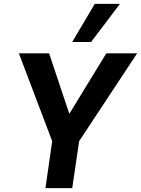

<svg xmlns="http://www.w3.org/2000/svg" viewBox="-20 -977 732 997"><path d="M216 0 251 -244 78 -700H235L340 -386L532 -700H692L391 -244L355 0ZM355 -759 472 -957H603L453 -759Z"/></svg>

Font: Host Grotesk ExtraBold
Style: Italic
Weight: 800
Italic angle: -8°
Designer: Doğukan Karapınar
Foundry: Element Type
Version: Version 1.003; ttfautohint (v1.8.4.7-5d5b)